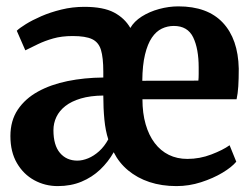

<svg xmlns="http://www.w3.org/2000/svg" viewBox="-20 -588 812 618"><path d="M166 11Q125 11 90.2 -8Q55.5 -27 34.5 -63Q13.5 -99 13.5 -150Q13.5 -199.5 37.2 -235Q61 -270.5 102.2 -293.2Q143.5 -316 197.5 -327Q251.5 -338 312.5 -338.5V-357.5Q312.5 -402.5 305 -427.2Q297.5 -452 276.5 -462Q255.5 -472 214 -472Q178.5 -472 151.2 -464.2Q124 -456.5 102 -445.8Q80 -435 61.5 -426L34 -489Q42.5 -497.5 63 -510.2Q83.5 -523 112.8 -535.8Q142 -548.5 177.5 -557.2Q213 -566 251.5 -566Q312.5 -566 347 -547.8Q381.5 -529.5 399.5 -498Q411.5 -519 436.2 -534.8Q461 -550.5 492.2 -559Q523.5 -567.5 554 -567.5Q648 -567.5 697.2 -515Q746.5 -462.5 748.5 -367Q748.5 -334.5 747 -310.5Q745.5 -286.5 741.5 -268.5H438.5Q438.5 -223.5 448.8 -188Q459 -152.5 478 -127.5Q497 -102.5 523.5 -89.5Q550 -76.5 583 -76.5Q623 -76.5 660.2 -90.8Q697.5 -105 719 -120.5L740.5 -67.5Q726 -50 696 -32Q666 -14 627.2 -1.5Q588.5 11 548 11Q500.5 11 461.2 -2Q422 -15 392.5 -39.5Q363 -64 346 -98Q328.5 -67 302.5 -42.2Q276.5 -17.5 242.2 -3.2Q208 11 166 11ZM438 -328 618.5 -328.5Q619.5 -337 619.5 -349.8Q619.5 -362.5 619.5 -371Q619.5 -431 601.8 -467.8Q584 -504.5 539.5 -504.5Q519 -504.5 500.8 -495.8Q482.5 -487 468.8 -466.8Q455 -446.5 446.8 -412.5Q438.5 -378.5 438 -328ZM229 -71Q245.5 -71 263.8 -78.5Q282 -86 299 -101.2Q316 -116.5 328.5 -139.5Q319.5 -167 316 -203.2Q312.5 -239.5 312.5 -280.5Q270.5 -280 240.2 -271Q210 -262 190.5 -246.8Q171 -231.5 161.5 -211.5Q152 -191.5 152 -169Q152 -120.5 173 -95.8Q194 -71 229 -71Z"/></svg>

Font: Merriweather 24pt SemiCondensed
Style: Bold
Weight: 700
Width: 4
Designer: Eben Sorkin
Foundry: Eben Sorkin
Version: Version 2.100